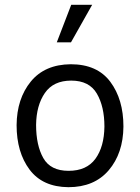

<svg xmlns="http://www.w3.org/2000/svg" viewBox="-20 -765 583 798"><path d="M276 -745H363L275 -589H216ZM264 13Q157 12 103 -60Q49 -132 49 -245Q50 -355 108 -426Q166 -497 274 -498Q384 -498 438.5 -425Q493 -352 493 -239Q492 -128 432 -57.5Q372 13 264 13ZM414 -239Q414 -322 382.5 -376Q351 -430 276 -430Q202 -430 166.5 -378.5Q131 -327 130 -246Q130 -161 160 -108Q190 -55 265 -55Q340 -55 376.5 -105Q413 -155 414 -239Z"/></svg>

Font: Palanquin
Style: Regular
Weight: 400
Designer: Pria Ravichandran
Version: Version 1.0.4